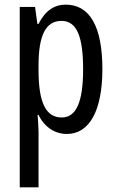

<svg xmlns="http://www.w3.org/2000/svg" viewBox="-20 -567 502 827"><path d="M263 -547C215 -547 175 -522 146 -464H141L131 -537H65V240H146V0C146 -20 144 -44 142 -72H146C171 -20 216 10 268 10C366 10 421 -92 421 -269C421 -454 366 -547 263 -547ZM245 -477C312 -477 338 -407 338 -268C338 -127 308 -61 246 -61C178 -61 146 -124 146 -265V-285C146 -417 178 -477 245 -477Z"/></svg>

Font: Noto Sans Gurmukhi UI ExtraCondensed
Style: Regular
Weight: 400
Width: 2
Designer: Jelle Bosma - Monotype Design Team
Foundry: Monotype Imaging Inc.
Version: Version 2.004